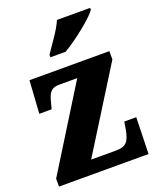

<svg xmlns="http://www.w3.org/2000/svg" viewBox="-142 -850 762 935"><g transform="rotate(-20 239.0 -383.0)"><path d="M176 -619V-606H255C318 -643 417 -721 440 -756V-766H268C250 -721 202 -659 176 -619ZM0 0H464L469 -189H407L401 -152C389 -85 370 -70 319 -70H192L456 -493V-536H42L31 -366H95L104 -400C117 -455 135 -466 173 -466H264L0 -41Z"/></g></svg>

Font: Noto Serif Georgian Condensed Black
Style: Regular
Weight: 900
Width: 3
Designer: Monotype Design Team, Akaki Razmadze
Foundry: Google LLC
Version: Version 2.003